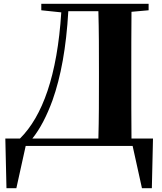

<svg xmlns="http://www.w3.org/2000/svg" viewBox="-20 -767 849 1009"><path d="M496 0H677L726 222H778L784 -39H671C670 -143 670 -249 670 -358V-393C670 -499 670 -603 671 -705L761 -713V-747H197V-713L302 -702C281 -370 203 -156 85 -39H8L14 222H66L115 0ZM497 -39H150C191 -90 226 -158 256 -240C300 -364 328 -517 339 -708H497C500 -605 500 -500 500 -393V-359C500 -246 500 -141 497 -39Z"/></svg>

Font: Noto Serif SC Black
Style: Regular
Weight: 900
Designer: Ryoko NISHIZUKA 西塚涼子 (kana & ideographs); Frank Grießhammer (Latin, Greek & Cyrillic); Wenlong ZHANG 张文龙 (bopomofo); San
Foundry: Adobe
Version: Version 2.001;hotconv 1.1.0;makeotfexe 2.6.0